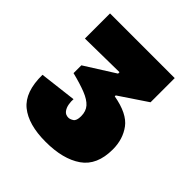

<svg xmlns="http://www.w3.org/2000/svg" viewBox="-125 -752 573 573"><g transform="rotate(45 162.0 -465.5)"><path d="M152 -262Q79 -262 41 -293Q3 -324 4 -397L121 -411Q120 -402 122 -390Q124 -378 130.5 -369.5Q137 -361 149 -361Q156 -361 164.5 -366.5Q173 -372 173 -391Q173 -412 161.5 -425Q150 -438 126 -447.5Q102 -457 66 -466V-499L161 -559V-565L17 -563V-669H290V-567L202 -508V-504Q264 -493 287 -462Q310 -431 310 -388Q310 -321 267.5 -291.5Q225 -262 152 -262Z"/></g></svg>

Font: Bricolage Grotesque 96pt ExtraBold Condensed
Style: Regular
Weight: 800
Width: 3
Version: Version 1.001;gftools[0.9.33.dev8+g029e19f]